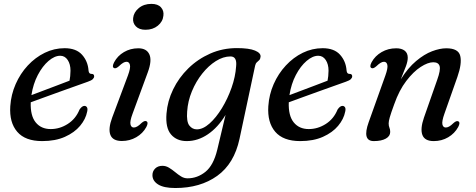

<svg xmlns="http://www.w3.org/2000/svg" viewBox="-20 -717 2454 990"><path d="M429.5 -141.5Q422 -103 393 -68.2Q364 -33.5 314.8 -11.5Q265.5 10.5 197.5 10.5Q110 10.5 68.8 -37.5Q27.5 -85.5 33 -169.5Q37 -229.5 60.8 -283.5Q84.5 -337.5 123.2 -379.2Q162 -421 210.8 -444.8Q259.5 -468.5 313 -468.5Q372.5 -468.5 402.8 -435Q433 -401.5 436.5 -353.5Q438 -336 451 -336Q465.5 -336.5 465.5 -323.5Q465.5 -316 458.5 -309Q451.5 -302 432.5 -295.5Q410 -287.5 372.8 -274.2Q335.5 -261 292.5 -245.5Q249.5 -230 208.8 -215.2Q168 -200.5 138.5 -189.5Q136 -120.5 164 -86Q192 -51.5 241.5 -51.5Q288 -51.5 329.2 -77.8Q370.5 -104 390 -152Q402.5 -171 415.5 -171Q423.5 -171 428.2 -164Q433 -157 429.5 -141.5ZM290.5 -429.5Q261.5 -429.5 230.2 -402.8Q199 -376 175 -330.2Q151 -284.5 142 -226.5Q170 -237 205.5 -250.5Q241 -264 276.2 -277.2Q311.5 -290.5 338.5 -301Q343 -322 343.5 -352.5Q343.5 -386 329 -407.8Q314.5 -429.5 290.5 -429.5Z M730 -563.5Q697.5 -563.5 680.5 -581.2Q663.5 -599 666.5 -624Q669.5 -653.5 695.5 -675.2Q721.5 -697 760.5 -697Q794 -697 810 -679.2Q826 -661.5 822.5 -636Q819.5 -605.5 793.8 -584.5Q768 -563.5 730 -563.5ZM663.5 -130.5Q649 -91.5 652.8 -75.5Q656.5 -59.5 670 -59.5Q678 -59.5 687.5 -64.8Q697 -70 710 -83Q725.5 -96.5 734.5 -92Q747 -86 734.5 -62Q716.5 -29 682.8 -9.5Q649 10 608.5 10Q561.5 10 549.2 -21.5Q537 -53 558.5 -111L639.5 -327.5Q654 -366.5 650 -382.5Q646 -398.5 632.5 -398.5Q624.5 -398.5 615.2 -393.2Q606 -388 592.5 -375Q577 -361.5 568 -366Q556 -372 568.5 -396Q586 -429 619.2 -448.5Q652.5 -468 693 -468Q736 -468 750.2 -436.5Q764.5 -405 742 -344Z M1215 -1Q1187.5 127 1100 189.8Q1012.5 252.5 884 252.5Q824.5 252.5 795.2 234Q766 215.5 766 186Q766 166 780 152Q794 138 817.5 138Q835.5 138 851.5 147.8Q867.5 157.5 882.8 170.2Q898 183 913.8 192.8Q929.5 202.5 947 202.5Q997.5 202.5 1039.2 169Q1081 135.5 1100.5 54L1143 -124.5Q1104 -60 1052.2 -24.8Q1000.5 10.5 943 10.5Q891 10.5 861.8 -23.8Q832.5 -58 838.5 -131.5Q843.5 -196 872.8 -256.2Q902 -316.5 951 -364.5Q1000 -412.5 1064 -440.8Q1128 -469 1201.5 -469Q1264.5 -469 1295 -456.2Q1325.5 -443.5 1323.5 -424.5Q1322.5 -413 1316.8 -407.2Q1311 -401.5 1304.5 -395.8Q1298 -390 1295.5 -378.5ZM945 -142Q941 -89.5 956.2 -69.8Q971.5 -50 995 -50Q1026.5 -50 1060.5 -80.2Q1094.5 -110.5 1124.2 -159.2Q1154 -208 1174 -264.8Q1194 -321.5 1197.5 -375Q1203 -426 1168.5 -426Q1131 -426 1093 -402Q1055 -378 1022.8 -337.5Q990.5 -297 969.5 -246.2Q948.5 -195.5 945 -142Z M1760 -141.5Q1752.5 -103 1723.5 -68.2Q1694.5 -33.5 1645.2 -11.5Q1596 10.5 1528 10.5Q1440.5 10.5 1399.2 -37.5Q1358 -85.5 1363.5 -169.5Q1367.5 -229.5 1391.2 -283.5Q1415 -337.5 1453.8 -379.2Q1492.5 -421 1541.2 -444.8Q1590 -468.5 1643.5 -468.5Q1703 -468.5 1733.2 -435Q1763.5 -401.5 1767 -353.5Q1768.5 -336 1781.5 -336Q1796 -336.5 1796 -323.5Q1796 -316 1789 -309Q1782 -302 1763 -295.5Q1740.5 -287.5 1703.2 -274.2Q1666 -261 1623 -245.5Q1580 -230 1539.2 -215.2Q1498.5 -200.5 1469 -189.5Q1466.5 -120.5 1494.5 -86Q1522.5 -51.5 1572 -51.5Q1618.5 -51.5 1659.8 -77.8Q1701 -104 1720.5 -152Q1733 -171 1746 -171Q1754 -171 1758.8 -164Q1763.5 -157 1760 -141.5ZM1621 -429.5Q1592 -429.5 1560.8 -402.8Q1529.5 -376 1505.5 -330.2Q1481.5 -284.5 1472.5 -226.5Q1500.5 -237 1536 -250.5Q1571.5 -264 1606.8 -277.2Q1642 -290.5 1669 -301Q1673.5 -322 1674 -352.5Q1674 -386 1659.5 -407.8Q1645 -429.5 1621 -429.5Z M1895.5 -366Q1883.5 -372 1896 -396Q1914 -429 1947.8 -448.5Q1981.5 -468 2023 -468Q2050.5 -468 2066.5 -455.8Q2082.5 -443.5 2082.5 -419.5Q2082.5 -401 2073 -375.2Q2063.5 -349.5 2046.5 -308Q2083.5 -367 2125.5 -402.2Q2167.5 -437.5 2208 -452.8Q2248.5 -468 2281 -468Q2344 -468 2353.2 -428.5Q2362.5 -389 2338.5 -320.5L2271.5 -130.5Q2257.5 -91 2261.2 -75.2Q2265 -59.5 2278.5 -59.5Q2286.5 -59.5 2295.8 -64.5Q2305 -69.5 2318.5 -82.5Q2333.5 -96 2343 -91.5Q2355 -85.5 2342.5 -62Q2324.5 -29 2291 -9.2Q2257.5 10.5 2216.5 10.5Q2170 10.5 2158 -21Q2146 -52.5 2166 -110.5L2234.5 -306Q2252.5 -356 2246.8 -376Q2241 -396 2214 -396Q2186.5 -396 2149 -371.8Q2111.5 -347.5 2074.8 -299.5Q2038 -251.5 2012.5 -179Q1995.5 -132.5 1989.8 -112.2Q1984 -92 1984 -81Q1984 -67.5 1988 -58.5Q1992 -49.5 1992 -36.5Q1992 -15 1969.2 -2.2Q1946.5 10.5 1907.5 10.5Q1846 10.5 1881 -87L1967 -327.5Q1981 -366.5 1977.2 -382.5Q1973.5 -398.5 1960 -398.5Q1952 -398.5 1942.8 -393.2Q1933.5 -388 1920 -375Q1904.5 -361.5 1895.5 -366Z"/></svg>

Font: Fraunces 9pt S000
Style: Italic
Weight: 400
Italic angle: -16°
Version: Version 1.000; ttfautohint (v1.8.3)